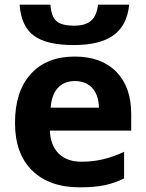

<svg xmlns="http://www.w3.org/2000/svg" viewBox="-20 -801 631 831"><path d="M404.3 -780.8C397 -718.8 367.2 -689.9 301.3 -689.9C263.7 -689.9 237.8 -696.8 223.6 -710.4C209 -723.6 200.7 -747.1 198.2 -780.8H64.9C69.3 -717.8 90.3 -672.9 127.4 -646C164.1 -619.1 221.2 -606 298.3 -606C448.2 -606 526.9 -659.2 539.1 -780.8ZM325.2 9.8C367.7 9.8 403.8 6.8 433.6 0.5C463.4 -6.3 491.2 -15.6 517.1 -28.8V-144C453.1 -114.3 397.9 -101.1 332 -101.1C247.6 -101.1 199.2 -151.4 195.8 -235.8H547.9V-308.1C547.9 -385.7 526.4 -446.3 483.4 -490.2C440.4 -534.2 380.4 -556.2 303.2 -556.2C222.7 -556.2 159.2 -531.2 113.8 -481.4C67.9 -431.2 44.9 -360.4 44.9 -269C44.9 -180.2 69.8 -111.3 119.1 -63C168.5 -14.6 237.3 9.8 325.2 9.8ZM304.2 -450.2C367.2 -450.2 406.7 -408.7 408.2 -335H199.2C204.6 -408.7 241.2 -450.2 304.2 -450.2Z"/></svg>

Font: Noto Reveo Sans
Style: Bold
Weight: 700
Designer: Monotype Design team
Foundry: Monotype Imaging Inc.
Version: Version 1.04